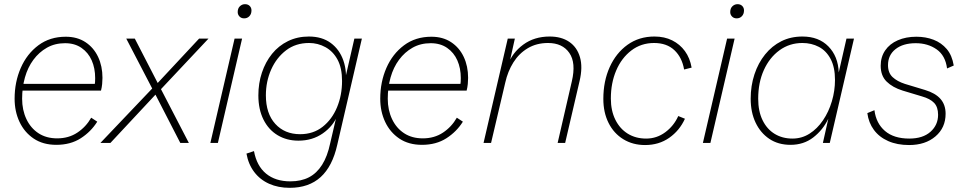

<svg xmlns="http://www.w3.org/2000/svg" viewBox="-20 -685 4625 920"><path d="M250 9Q186 9 141.5 -21Q97 -51 73.5 -101Q50 -151 50 -212Q50 -292 79.5 -359.5Q109 -427 164 -468Q219 -509 295 -509Q350 -509 389.5 -483Q429 -457 450 -412.5Q471 -368 471 -312Q471 -298 469.5 -282.5Q468 -267 464 -251H69L70 -283H447L433 -272Q435 -284 435.5 -293Q436 -302 436 -311Q436 -358 419.5 -395.5Q403 -433 370.5 -455.5Q338 -478 292 -478Q243 -478 205 -456.5Q167 -435 140 -398.5Q113 -362 99.5 -314Q86 -266 86 -212Q86 -158 106.5 -114.5Q127 -71 164.5 -46.5Q202 -22 254 -22Q309 -22 350.5 -49.5Q392 -77 417 -121L446 -102Q416 -54 367 -22.5Q318 9 250 9Z M461 0 717 -269 725 -276 934 -500H979L744 -250L732 -239L509 0ZM844 0 719 -243 715 -250 585 -500H626L741 -277L745 -270L885 0Z M1140 -500 1024 0H988L1104 -500ZM1150 -597Q1136 -597 1127.5 -606Q1119 -615 1119 -627Q1119 -645 1129.5 -655Q1140 -665 1154 -665Q1168 -665 1176.5 -656.5Q1185 -648 1185 -635Q1185 -618 1175 -607.5Q1165 -597 1150 -597Z M1368 215Q1313 215 1269.5 195.5Q1226 176 1198 139Q1170 102 1161 51L1197 39Q1210 110 1255 147Q1300 184 1371 184Q1423 184 1460.5 164.5Q1498 145 1523.5 104.5Q1549 64 1562 2L1597 -148L1598 -134Q1577 -81 1527 -46Q1477 -11 1410 -11Q1354 -11 1310.5 -37Q1267 -63 1242.5 -112Q1218 -161 1218 -228Q1218 -286 1235 -337Q1252 -388 1283.5 -427Q1315 -466 1360 -488Q1405 -510 1460 -510Q1523 -510 1565 -479Q1607 -448 1625.5 -394.5Q1644 -341 1635 -276L1628 -282L1678 -500H1714L1596 9Q1573 112 1516.5 163.5Q1460 215 1368 215ZM1418 -42Q1481 -42 1526 -77.5Q1571 -113 1595 -171Q1619 -229 1619 -297Q1619 -359 1597.5 -399Q1576 -439 1539.5 -459Q1503 -479 1461 -479Q1397 -479 1351 -444Q1305 -409 1279.5 -352Q1254 -295 1254 -228Q1254 -141 1299 -91.5Q1344 -42 1418 -42Z M2002 9Q1938 9 1893.5 -21Q1849 -51 1825.5 -101Q1802 -151 1802 -212Q1802 -292 1831.5 -359.5Q1861 -427 1916 -468Q1971 -509 2047 -509Q2102 -509 2141.5 -483Q2181 -457 2202 -412.5Q2223 -368 2223 -312Q2223 -298 2221.5 -282.5Q2220 -267 2216 -251H1821L1822 -283H2199L2185 -272Q2187 -284 2187.5 -293Q2188 -302 2188 -311Q2188 -358 2171.5 -395.5Q2155 -433 2122.5 -455.5Q2090 -478 2044 -478Q1995 -478 1957 -456.5Q1919 -435 1892 -398.5Q1865 -362 1851.5 -314Q1838 -266 1838 -212Q1838 -158 1858.5 -114.5Q1879 -71 1916.5 -46.5Q1954 -22 2006 -22Q2061 -22 2102.5 -49.5Q2144 -77 2169 -121L2198 -102Q2168 -54 2119 -22.5Q2070 9 2002 9Z M2297 0 2413 -500H2447L2418 -369L2412 -371Q2434 -432 2487 -471Q2540 -510 2614 -510Q2670 -510 2707.5 -484.5Q2745 -459 2759 -411Q2773 -363 2757 -296L2688 0H2652L2720 -295Q2741 -384 2708 -431.5Q2675 -479 2606 -479Q2551 -479 2509 -454Q2467 -429 2440 -386Q2413 -343 2401 -289L2333 0Z M3071 10Q3012 10 2966.5 -18Q2921 -46 2896 -96Q2871 -146 2871 -211Q2871 -296 2901.5 -363.5Q2932 -431 2987 -470.5Q3042 -510 3116 -510Q3164 -510 3201 -491.5Q3238 -473 3262 -440Q3286 -407 3294 -361L3258 -352Q3248 -410 3211.5 -444.5Q3175 -479 3114 -479Q3052 -479 3005 -443Q2958 -407 2932.5 -347Q2907 -287 2907 -213Q2907 -155 2928.5 -111.5Q2950 -68 2988 -44.5Q3026 -21 3076 -21Q3127 -21 3168 -51.5Q3209 -82 3230 -129L3262 -116Q3236 -59 3186.5 -24.5Q3137 10 3071 10Z M3500 -500 3384 0H3348L3464 -500ZM3510 -597Q3496 -597 3487.5 -606Q3479 -615 3479 -627Q3479 -645 3489.5 -655Q3500 -665 3514 -665Q3528 -665 3536.5 -656.5Q3545 -648 3545 -635Q3545 -618 3535 -607.5Q3525 -597 3510 -597Z M3768 9Q3709 9 3666.5 -19.5Q3624 -48 3600.5 -97.5Q3577 -147 3577 -212Q3577 -274 3595 -328.5Q3613 -383 3646 -424Q3679 -465 3724 -487.5Q3769 -510 3825 -510Q3903 -510 3949.5 -462.5Q3996 -415 3999 -338L4036 -500H4072L3956 0H3923L3949 -116Q3923 -62 3877 -26.5Q3831 9 3768 9ZM3777 -21Q3822 -21 3859 -44.5Q3896 -68 3923.5 -108.5Q3951 -149 3966 -199.5Q3981 -250 3981 -302Q3981 -363 3960 -402.5Q3939 -442 3903.5 -460.5Q3868 -479 3825 -479Q3763 -479 3715 -444Q3667 -409 3640 -349Q3613 -289 3613 -212Q3613 -152 3634 -109Q3655 -66 3692 -43.5Q3729 -21 3777 -21Z M4336 10Q4279 10 4236 -9Q4193 -28 4167.5 -62.5Q4142 -97 4136 -143L4170 -157Q4178 -94 4220.5 -57.5Q4263 -21 4337 -21Q4402 -21 4438.5 -53.5Q4475 -86 4475 -135Q4475 -172 4456 -192Q4437 -212 4398 -223L4305 -251Q4257 -266 4228.5 -294Q4200 -322 4200 -370Q4200 -412 4221.5 -443.5Q4243 -475 4282 -492Q4321 -509 4371 -509Q4416 -509 4453.5 -494.5Q4491 -480 4516.5 -450Q4542 -420 4550 -371L4518 -357Q4510 -419 4468 -448.5Q4426 -478 4368 -478Q4307 -478 4271 -449.5Q4235 -421 4235 -373Q4235 -336 4257 -315.5Q4279 -295 4316 -283L4412 -254Q4462 -239 4486.5 -211Q4511 -183 4511 -140Q4511 -73 4462.5 -31.5Q4414 10 4336 10Z"/></svg>

Font: Kantumruy Pro ExtraLight
Style: Italic
Weight: 250
Italic angle: -13°
Version: Version 1.002